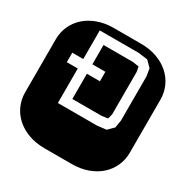

<svg xmlns="http://www.w3.org/2000/svg" viewBox="-158 -797 893 925"><g transform="rotate(30 289.0 -334.5)"><path d="M465.8 -545.9 459 -586.9 428.2 -618.2 377.9 -625H160.2V-465.8H99.1V-413.1H160.2V-221.2H377.9L428.2 -227.1L459 -257.8L465.8 -299.8ZM407.2 -277.8 375 -272.9H210.9V-413.1H283.2V-465.8H210.9V-573.2H375L409.2 -567.9L414.1 -539.1V-305.2ZM364.3 -668.9Q413.6 -668.9 453.6 -654.3Q493.7 -639.6 521.7 -614.3Q549.8 -588.9 564.9 -554.9Q580.1 -521 580.1 -482.9V-186Q580.1 -147.9 564.9 -114Q549.8 -80.1 521.7 -54.7Q493.7 -29.3 453.6 -14.6Q413.6 0 364.3 0H213.9Q164.6 0 124.5 -14.6Q84.5 -29.3 56.4 -54.7Q28.3 -80.1 13.2 -114Q-2 -147.9 -2 -186V-482.9Q-2 -521 13.2 -554.9Q28.3 -588.9 56.4 -614.3Q84.5 -639.6 124.5 -654.3Q164.6 -668.9 213.9 -668.9Z"/></g></svg>

Font: Monofett
Style: Regular
Weight: 400
Designer: vernon adams
Foundry: vernon adams
Version: Version 1.000